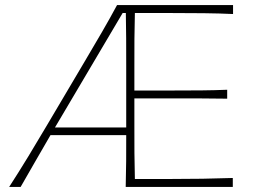

<svg xmlns="http://www.w3.org/2000/svg" viewBox="-20 -733 996 753"><path d="M16 0Q53 -57 91.8 -120.8Q130.5 -184.5 164 -241.5L311 -490Q347 -551 378.8 -605.5Q410.5 -660 439 -713H894V-678Q841 -680.5 780.2 -681.2Q719.5 -682 637 -682H509Q507.5 -630 507.2 -579.8Q507 -529.5 507 -472V-378H646Q718 -378 770.2 -378.5Q822.5 -379 871 -381V-346Q819.5 -347 767.5 -347Q715.5 -347 645 -347H507V-242Q507 -184 507.2 -133.8Q507.5 -83.5 509 -31H641Q711 -31 773.2 -32Q835.5 -33 893 -35V0H473Q474.5 -52.5 474.8 -101Q475 -149.5 475 -203H178Q149 -153 119 -101Q89 -49 61 0ZM221 -276Q208 -254.5 195.5 -233H475V-238V-475Q475 -533 474.8 -582.8Q474.5 -632.5 473.5 -682H461Z"/></svg>

Font: Commissioner Flair Thin
Style: Regular
Weight: 100
Designer: Kostas Bartsokas
Foundry: Kostas Bartsokas
Version: Version 1.000; ttfautohint (v1.8.3)